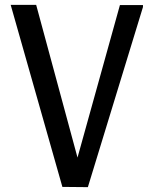

<svg xmlns="http://www.w3.org/2000/svg" viewBox="-20 -770 633 791"><path d="M237 0 24 -750H129L312 -74L286 -73L474 -749H569V-741L342 1Z"/></svg>

Font: Kufam
Style: Italic
Weight: 400
Italic angle: -11°
Designer: Artur Schmal
Foundry: Original Type
Version: Version 1.301; ttfautohint (v1.8.3)